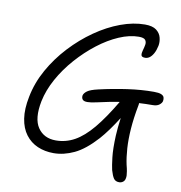

<svg xmlns="http://www.w3.org/2000/svg" viewBox="-87 -789 910 967"><g transform="rotate(10 367.5 -305.5)"><path d="M586 97Q567 97 558 84Q549 71 541 43Q536 22 531 -20.5Q526 -63 529 -131Q531 -172 538 -223Q492 -150 452 -105Q393 -40 340 -15Q287 10 235 10Q190 10 153 -6Q116 -22 91.5 -54.5Q67 -87 59.5 -135.5Q52 -184 65 -248Q79 -321 117 -389Q155 -457 209 -515Q263 -573 325.5 -616.5Q388 -660 453 -684Q518 -708 577 -708Q616 -708 635.5 -693Q655 -678 660.5 -656Q666 -634 662 -614Q657 -590 648 -574Q639 -558 628.5 -550.5Q618 -543 606 -543Q588 -543 586 -553Q584 -563 588.5 -578Q593 -593 595.5 -607.5Q598 -622 590.5 -632Q583 -642 557 -642Q510 -642 456.5 -619Q403 -596 350.5 -555.5Q298 -515 252 -463Q206 -411 174 -353Q142 -295 130 -237Q112 -146 143 -100.5Q174 -55 235 -55Q286 -55 331 -80Q376 -105 421.5 -159.5Q467 -214 519 -302Q519 -302 519 -302Q494 -298 472 -294Q432 -286 404 -279.5Q376 -273 358 -273Q340 -273 333.5 -281Q327 -289 329 -302Q332 -314 347 -325Q362 -336 401 -345Q475 -362 545.5 -372Q616 -382 680 -382Q705 -382 717 -377Q729 -372 732 -363.5Q735 -355 733 -344Q731 -334 719 -324.5Q707 -315 685 -315Q649 -315 616 -313Q616 -306 614 -297Q602 -234 598 -179Q594 -124 597 -78.5Q600 -33 608 4Q613 23 615 35.5Q617 48 617.5 56.5Q618 65 616 73Q614 84 605.5 90.5Q597 97 586 97Z"/></g></svg>

Font: Shantell Sans Light Light
Style: Italic
Weight: 300
Italic angle: -11°
Version: Version 1.008;[ac192a2d6]